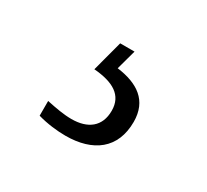

<svg xmlns="http://www.w3.org/2000/svg" viewBox="-65 -103 463 429"><g transform="rotate(30 166.5 111.0)"><path d="M137 231C208 231 254 197 254 128C254 73 217 49 163 42L177 -9H140L119 70C169 74 199 91 199 131C199 172 172 192 130 192C110 192 89 188 65 183V221C89 228 116 231 137 231Z"/></g></svg>

Font: Noto Serif Devanagari Light
Style: Regular
Weight: 300
Designer: Universal Thirst, Indian Type Foundry and the Monotype Design Team
Foundry: Monotype Imaging Inc.
Version: Version 2.004